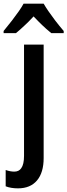

<svg xmlns="http://www.w3.org/2000/svg" viewBox="-64 -782 366 1042"><path d="M33.2 240.2Q14.2 240.2 -2.9 237.3Q-20 234.4 -33.2 229V140.6Q-20.5 145 -9 147.2Q2.4 149.4 13.7 149.4Q38.6 149.4 51.3 130.9Q66.4 109.9 66.4 64V-540H172.9V75.7Q172.9 154.8 136.7 197.5Q100.6 240.2 33.2 240.2ZM-44.4 -602.1V-613.8Q-20.5 -642.6 0.5 -669.9Q21.5 -697.3 38.1 -720.9Q54.7 -744.6 64 -762.2H172.9Q182.6 -745.1 198.2 -722.2Q213.9 -699.2 234.9 -671.6Q255.9 -644 281.7 -613.8V-602.1H214.4Q196.8 -616.2 186.8 -625.5Q176.8 -634.8 164.6 -646Q157.7 -652.3 146 -664.3Q134.3 -676.3 118.2 -692.9Q102.1 -675.8 91.6 -665Q81.1 -654.3 71.3 -645.5Q59.1 -633.8 46.1 -622.3Q33.2 -610.8 22.5 -602.1Z"/></svg>

Font: Open Sans
Style: Regular
Weight: 600
Width: 3
Foundry: Ascender Corporation
Version: Version 1.000